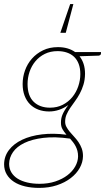

<svg xmlns="http://www.w3.org/2000/svg" viewBox="-41 -730 513 937"><path d="M0 0ZM374 -369.5Q373.5 -340 366.2 -316.5Q359 -293 348.2 -273Q337.5 -253 325 -236.2Q312.5 -219.5 301.8 -203.5Q291 -187.5 284 -171.5Q277 -155.5 277 -137.5Q276.5 -123.5 283 -111.2Q289.5 -99 299.2 -87.2Q309 -75.5 320.5 -63.2Q332 -51 341.8 -36.8Q351.5 -22.5 357.8 -5.8Q364 11 364 32Q363.5 62 348 89.8Q332.5 117.5 304.2 139.2Q276 161 236.8 174Q197.5 187 150 187Q112.5 187 81 179.5Q49.5 172 27 157.2Q4.5 142.5 -8.2 121Q-21 99.5 -21 71.5Q-20.5 32.5 2.8 2Q26 -28.5 67 -48Q108 -67.5 163.5 -74.2Q219 -81 283.5 -72.5Q272 -85.5 264 -99.5Q256 -113.5 256.5 -132.5Q256.5 -141.5 258 -150.5Q259.5 -159.5 263.5 -169.5Q267.5 -179.5 274.5 -191.2Q281.5 -203 292.5 -217.5Q271.5 -202.5 247.8 -194.2Q224 -186 198.5 -186Q170 -186 146.2 -195Q122.5 -204 105.5 -221Q88.5 -238 79 -263Q69.5 -288 69.5 -320Q69.5 -354 81 -386.2Q92.5 -418.5 114.8 -443.8Q137 -469 169 -484.5Q201 -500 242 -500Q291.5 -500 325.5 -476H452L451.5 -467Q451 -464.5 448.8 -462Q446.5 -459.5 440.5 -458.5L347 -455.5Q360 -439.5 367 -418Q374 -396.5 374 -369.5ZM340 33.5Q340 18.5 336.8 6.2Q333.5 -6 328 -16.5Q322.5 -27 315.5 -36Q308.5 -45 301 -53.5Q226.5 -64 171 -57.2Q115.5 -50.5 78.2 -32.5Q41 -14.5 22.5 12.2Q4 39 3.5 69.5Q3.5 93 14.5 111.2Q25.5 129.5 45 141.8Q64.5 154 91.8 160.5Q119 167 152 167Q194.5 167 229 155.5Q263.5 144 288 125.2Q312.5 106.5 326 82.5Q339.5 58.5 340 33.5ZM203 -204.5Q238 -204.5 265.5 -218.8Q293 -233 312 -256.2Q331 -279.5 341 -309Q351 -338.5 351 -368.5Q351 -397 343 -418Q335 -439 320.5 -452.8Q306 -466.5 285.5 -473.5Q265 -480.5 240 -480.5Q205 -480.5 177.8 -467Q150.5 -453.5 131.8 -431Q113 -408.5 103.2 -379.5Q93.5 -350.5 93.5 -320Q93.5 -262.5 123.2 -233.5Q153 -204.5 203 -204.5ZM280 -570H253.5L301.5 -710H317Z"/></svg>

Font: Lato Thin
Style: Italic
Weight: 200
Italic angle: -7°
Designer: Lukasz Dziedzic
Foundry: tyPoland Lukasz Dziedzic
Version: Version 2.007; 2014-02-27